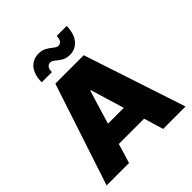

<svg xmlns="http://www.w3.org/2000/svg" viewBox="-248 -1120 1290 1290"><g transform="rotate(-45 397.5 -475.0)"><path d="M772.7 0H559.7L517.8 -139.2H277.7L235.8 0H22.7L262.8 -727.3H532.7ZM470.2 -794Q437.9 -794.4 416.5 -805.8Q395.2 -817.5 380 -830.6Q369.3 -840.2 359.4 -846.2Q349.4 -852.3 338.1 -852.3Q322.1 -852.3 311.6 -839.7Q301.1 -827.1 301.1 -798.3H204.5Q204.5 -836.3 213.8 -864.9Q223 -893.5 239.3 -912.5Q255.7 -931.5 277.7 -940.9Q299.7 -950.3 325.3 -950.3Q357.6 -949.9 379.3 -938.2Q401.6 -926.1 416.9 -913Q427.6 -904.1 437.5 -898.1Q447.4 -892 457.4 -892Q495 -893.1 495.7 -947.4H590.9Q588.8 -872.2 555 -833.1Q521.3 -794.7 470.2 -794ZM473 -286.9 400.6 -527H394.9L322.4 -286.9Z"/></g></svg>

Font: Linik Sans Black
Style: Regular
Weight: 900
Designer: Fonts by Rasmus Andersson / Changes by Cristiano Sobral with parts from Marc Monis
Foundry: rsms
Version: Version 3.020; ttfautohint (v1.6)